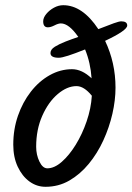

<svg xmlns="http://www.w3.org/2000/svg" viewBox="-20 -713 509 738"><path d="M155 5Q121 5 93 -15.5Q65 -36 48 -72.5Q31 -109 31 -157Q31 -216 49 -268Q67 -320 98.5 -360.5Q130 -401 171 -424Q212 -447 257 -447Q295 -447 332 -412Q328 -472 307 -523Q267 -507 242 -499Q217 -491 206 -491Q174 -491 174 -509Q174 -523 191 -533.5Q208 -544 232.5 -553.5Q257 -563 281 -571Q245 -623 214 -623Q204 -623 189.5 -615.5Q175 -608 164 -608Q146 -608 146 -631Q146 -645 158 -659.5Q170 -674 187.5 -683.5Q205 -693 223 -693Q297 -693 358 -601Q396 -616 417 -623.5Q438 -631 446 -631Q469 -631 469 -615Q469 -596 384 -556Q424 -472 424 -376Q424 -328 412 -275.5Q400 -223 377 -173Q354 -123 321 -83Q288 -43 246.5 -19Q205 5 155 5ZM162 -66Q189 -66 217.5 -91Q246 -116 271 -156.5Q296 -197 313 -246.5Q330 -296 333 -345Q303 -382 274 -382Q238 -382 202 -351.5Q166 -321 142.5 -268Q119 -215 119 -149Q119 -118 131.5 -92Q144 -66 162 -66Z"/></svg>

Font: Solitreo
Style: Regular
Weight: 400
Designer: Nathan Gross, Bryan Kirschen, Binghamton University
Foundry: Eli Heuer
Version: Version 1.100; ttfautohint (v1.8.4.7-5d5b)